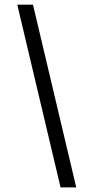

<svg xmlns="http://www.w3.org/2000/svg" viewBox="-20 -687 373 832"><path d="M242.4 125 54.9 -666.7H122.9L310.4 125Z"/></svg>

Font: Afacad
Style: Italic
Weight: 400
Italic angle: -14°
Designer: Kristian Moeller
Foundry: Dicotype
Version: Version 1.000